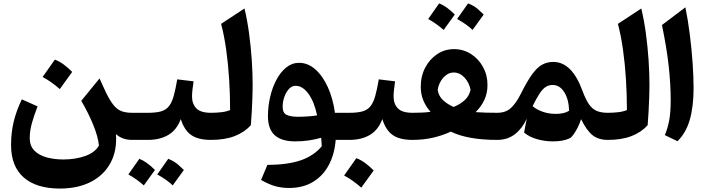

<svg xmlns="http://www.w3.org/2000/svg" viewBox="-20 -827 4186 1135"><path d="M568.4 -363.3 605 -283.2Q629.9 -231.4 652.1 -204.8Q674.3 -178.2 700 -169.2Q725.6 -160.2 760.7 -160.2H761.2V0H760.7Q703.1 0 665.5 -34.2Q672.4 63.5 633.3 136Q594.2 208.5 517.3 248Q440.4 287.6 333.5 287.6Q195.3 287.6 120.4 222.2Q45.4 156.7 45.4 30.3Q45.4 -42.5 60.8 -106.9Q76.2 -171.4 108.9 -239.7L202.1 -198.2Q182.1 -147 168.9 -100.3Q155.8 -53.7 155.8 -11.2Q155.8 35.6 183.3 63.5Q210.9 91.3 256.3 103.5Q301.8 115.7 355 115.7Q427.7 115.7 485.6 94.5Q543.5 73.2 564.9 32.7Q559.1 -21 530.5 -90.6Q502 -160.2 460.4 -231ZM304.2 -474.6Q331.5 -464.4 357.2 -445.3Q382.8 -426.3 406.7 -401.9Q370.1 -350.6 333.5 -300.3Q311 -320.3 285.9 -338.4Q260.7 -356.4 231.9 -372.1Q250.5 -398.4 268.6 -423.8Q286.6 -449.2 304.2 -474.6Z M738.8 204.1Q742.2 199.7 803.7 111.8Q846.2 127.9 896 177.7Q879.4 201.2 863 223.6Q846.7 246.1 830.1 269Q789.1 232.4 738.8 204.1ZM909.7 204.1Q932.1 173.3 974.6 111.8Q1010.3 126 1033.2 146.5Q1056.2 167 1066.9 177.7Q1050.3 201.2 1033.9 223.6Q1017.6 246.1 1001 269Q969.7 237.8 909.7 204.1ZM761.2 0Q751.5 0 746.6 -7.8Q741.7 -15.6 741.7 -36.6V-123.5Q741.7 -144.5 746.6 -152.3Q751.5 -160.2 761.2 -160.2H855Q903.3 -160.2 932.6 -168.9Q961.9 -177.7 979 -199.5Q996.1 -221.2 1006.8 -259.8Q1017.6 -298.3 1027.8 -357.9L1124.5 -346.2Q1120.6 -320.8 1117.9 -298.1Q1115.2 -275.4 1115.2 -256.8Q1115.2 -212.9 1140.6 -186.5Q1166 -160.2 1227.1 -160.2H1227.5V0H1227.1Q1150.9 0 1109.9 -29.1Q1068.8 -58.1 1048.8 -123Q1024.4 -58.1 974.6 -29.1Q924.8 0 855 0Z M1425.3 -776.9Q1441.9 -707.5 1452.4 -629.6Q1462.9 -551.8 1468.3 -473.1Q1473.6 -394.5 1473.6 -321.3Q1473.6 -295.4 1472.2 -254.9Q1470.7 -214.4 1468.5 -169.9Q1466.3 -125.5 1462.9 -86.9Q1425.8 -45.4 1367.7 -22.7Q1309.6 0 1227.5 0Q1217.8 0 1212.9 -7.8Q1208 -15.6 1208 -36.6V-123.5Q1208 -144.5 1212.9 -152.3Q1217.8 -160.2 1227.5 -160.2Q1257.8 -160.2 1287.8 -163.6Q1317.9 -167 1340.3 -176.3Q1340.3 -266.1 1334.7 -356.4Q1329.1 -446.8 1317.4 -531Q1305.7 -615.2 1287.1 -686Z M1748 -455.6Q1800.3 -455.6 1844 -417Q1887.7 -378.4 1918 -311.8Q1948.2 -245.1 1960 -160.2H2015.1V0H1964.4Q1958 83.5 1924.1 147.7Q1890.1 211.9 1830.8 248Q1771.5 284.2 1688.5 284.2Q1647 284.2 1609.1 274.2Q1571.3 264.2 1523.4 236.8L1560.5 147.9Q1681.6 147 1758.1 120.6Q1834.5 94.2 1881.8 38.1Q1881.3 13.2 1878.4 -12.7Q1845.7 -2.9 1806.9 2.9Q1768.1 8.8 1725.1 8.8Q1645.5 8.8 1604.7 -27.1Q1564 -63 1564 -140.6Q1564 -197.8 1576.9 -253.7Q1589.8 -309.6 1614 -355.2Q1638.2 -400.9 1672.1 -428.2Q1706.1 -455.6 1748 -455.6ZM1727.1 -319.8Q1705.6 -319.8 1688.2 -301.3Q1670.9 -282.7 1660.9 -254.2Q1650.9 -225.6 1650.9 -195.3Q1650.9 -160.2 1673.6 -148.4Q1696.3 -136.7 1742.2 -136.7Q1769 -136.7 1798.8 -138.7Q1828.6 -140.6 1854.5 -145Q1837.9 -225.1 1803.5 -272.5Q1769 -319.8 1727.1 -319.8Z M2015.1 0Q2005.4 0 2000.5 -7.8Q1995.6 -15.6 1995.6 -36.6V-123.5Q1995.6 -144.5 2000.5 -152.3Q2005.4 -160.2 2015.1 -160.2H2046.4Q2094.2 -160.2 2123.8 -168.9Q2153.3 -177.7 2170.4 -199.5Q2187.5 -221.2 2198.2 -259.8Q2209 -298.3 2219.2 -357.9L2315.4 -346.2Q2312 -320.8 2309.3 -298.1Q2306.6 -275.4 2306.6 -256.8Q2306.6 -212.9 2332 -186.5Q2357.4 -160.2 2418.5 -160.2H2418.9V0H2418.5Q2341.8 0 2301 -29.1Q2260.3 -58.1 2240.2 -123Q2215.8 -58.1 2166 -29.1Q2116.2 0 2046.4 0ZM2086.4 107.9Q2113.8 118.2 2139.4 137.2Q2165 156.2 2189 180.7Q2152.3 231.9 2115.7 282.2Q2093.3 262.2 2068.1 244.1Q2043 226.1 2014.2 210.4Q2032.7 184.1 2050.8 158.7Q2068.8 133.3 2086.4 107.9Z M2663.6 -536.6Q2718.8 -536.6 2763.7 -508.1Q2808.6 -479.5 2835.2 -431.4Q2861.8 -383.3 2861.8 -324.2Q2861.8 -275.4 2842.8 -235.4Q2823.7 -195.3 2791.5 -164.1Q2818.8 -162.1 2852.5 -161.1Q2886.2 -160.2 2918.5 -160.2H2918.9V0H2918.5Q2745.6 0 2645 -48.8Q2594.2 -25.4 2538.1 -12.7Q2481.9 0 2418.9 0Q2409.2 0 2404.3 -7.8Q2399.4 -15.6 2399.4 -36.6V-123.5Q2399.4 -144.5 2404.3 -152.3Q2409.2 -160.2 2418.9 -160.2Q2445.8 -160.2 2474.4 -161.4Q2502.9 -162.6 2525.4 -166Q2499 -194.8 2483.2 -231.9Q2467.3 -269 2467.3 -314Q2467.3 -377.4 2493.9 -427.7Q2520.5 -478 2564.9 -507.3Q2609.4 -536.6 2663.6 -536.6ZM2662.6 -398.4Q2628.4 -398.4 2601.1 -368.4Q2573.7 -338.4 2567.4 -295.4Q2573.2 -258.3 2599.4 -234.4Q2625.5 -210.4 2661.6 -194.8Q2700.2 -210.4 2726.8 -234.6Q2753.4 -258.8 2761.7 -295.9Q2753.9 -337.9 2726.1 -368.2Q2698.2 -398.4 2662.6 -398.4ZM2511.2 -714.8Q2514.6 -719.2 2576.2 -807.1Q2618.7 -791 2668.5 -741.2Q2651.9 -717.8 2635.5 -695.3Q2619.1 -672.9 2602.5 -649.9Q2561.5 -686.5 2511.2 -714.8ZM2682.1 -714.8Q2704.6 -745.6 2747.1 -807.1Q2782.7 -793 2805.7 -772.5Q2828.6 -752 2839.4 -741.2Q2822.8 -717.8 2806.4 -695.3Q2790 -672.9 2773.4 -649.9Q2742.2 -681.2 2682.1 -714.8Z M3251 -460.9Q3360.8 -460.9 3423.3 -290Q3441.9 -239.7 3461.2 -211.4Q3480.5 -183.1 3506.8 -171.6Q3533.2 -160.2 3572.8 -160.2H3573.2V0H3572.8Q3518.6 0 3483.6 -27.1Q3448.7 -54.2 3415 -122.6Q3407.2 -98.1 3395.3 -74Q3383.3 -49.8 3370.6 -32.2Q3357.9 -14.6 3347.2 -9.3Q3308.6 8.8 3249 8.8Q3200.2 8.8 3154.3 -4.4Q3108.4 -17.6 3078.1 -43.5L3093.8 -125.5Q3068.8 -69.3 3025.1 -34.7Q2981.4 0 2918.9 0Q2909.2 0 2904.3 -7.8Q2899.4 -15.6 2899.4 -36.6V-123.5Q2899.4 -144 2904.3 -152.1Q2909.2 -160.2 2918.9 -160.2Q2968.8 -160.2 2999.3 -187.7Q3029.8 -215.3 3057.6 -270Q3094.7 -344.7 3124.5 -386.2Q3154.3 -427.7 3184.1 -444.3Q3213.9 -460.9 3251 -460.9ZM3247.1 -324.7Q3225.1 -324.7 3207 -313.7Q3189 -302.7 3170.7 -275.4Q3152.3 -248 3128.4 -199.7Q3149.9 -180.2 3186.5 -167Q3223.1 -153.8 3266.1 -153.8Q3315.9 -153.8 3344.2 -172.4Q3342.3 -240.2 3315.4 -282.5Q3288.6 -324.7 3247.1 -324.7Z M3771 -776.9Q3787.6 -707.5 3798.1 -629.6Q3808.6 -551.8 3814 -473.1Q3819.3 -394.5 3819.3 -321.3Q3819.3 -295.4 3817.9 -254.9Q3816.4 -214.4 3814.2 -169.9Q3812 -125.5 3808.6 -86.9Q3771.5 -45.4 3713.4 -22.7Q3655.3 0 3573.2 0Q3563.5 0 3558.6 -7.8Q3553.7 -15.6 3553.7 -36.6V-123.5Q3553.7 -144.5 3558.6 -152.3Q3563.5 -160.2 3573.2 -160.2Q3603.5 -160.2 3633.5 -163.6Q3663.6 -167 3686 -176.3Q3686 -266.1 3680.4 -356.4Q3674.8 -446.8 3663.1 -531Q3651.4 -615.2 3632.8 -686Z M4031.7 -783.7Q4047.4 -707 4058.1 -620.8Q4068.8 -534.7 4074.5 -452.6Q4080.1 -370.6 4080.1 -306.2Q4080.1 -198.2 4057.9 -119.9Q4035.6 -41.5 3984.9 7.8L3910.2 -28.3Q3927.7 -70.3 3936.3 -117.4Q3944.8 -164.6 3944.8 -235.4Q3944.8 -327.6 3933.3 -433.8Q3921.9 -540 3893.1 -679.2Z"/></svg>

Font: Pinar DS1 Bold
Style: Regular
Weight: 700
Designer: Amin Abedi
Version: Version 3.000